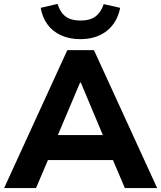

<svg xmlns="http://www.w3.org/2000/svg" viewBox="-20 -961 823 981"><path d="M1 0 324 -705H460L783 0H618L535 -195L600 -143H182L247 -195L164 0ZM389 -539 260 -234 234 -271H548L521 -234L393 -539ZM391 -761Q334 -761 291 -781Q248 -801 222 -837Q196 -873 188 -921L274 -941Q288 -897 315.5 -876.5Q343 -856 391 -856Q440 -856 468 -877Q496 -898 510 -940L594 -921Q579 -845 525.5 -803Q472 -761 391 -761Z"/></svg>

Font: Nunito Sans 9pt ExtraBold
Style: Regular
Weight: 800
Version: Version 3.101;gftools[0.9.27]